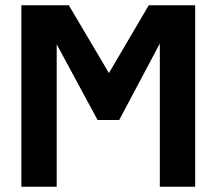

<svg xmlns="http://www.w3.org/2000/svg" viewBox="-20 -708 821 728"><path d="M61 0V-688H241L393 -431L544 -688H720V0H586V-543L432 -253H350L195 -540V0Z"/></svg>

Font: Techna Sans
Style: Regular
Weight: 400
Designer: Carl Enlund
Version: Version 1.003